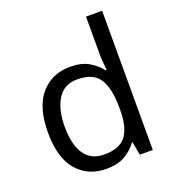

<svg xmlns="http://www.w3.org/2000/svg" viewBox="-139 -868 893 985"><g transform="rotate(-20 307.5 -375.0)"><path d="M275 10Q175 10 115 -59.5Q55 -129 55 -267Q55 -405 115.5 -475.5Q176 -546 276 -546Q338 -546 377.5 -523Q417 -500 442 -467H448Q447 -480 444.5 -505.5Q442 -531 442 -546V-760H530V0H459L446 -72H442Q418 -38 378 -14Q338 10 275 10ZM289 -63Q374 -63 408.5 -109.5Q443 -156 443 -250V-266Q443 -366 410 -419.5Q377 -473 288 -473Q217 -473 181.5 -416.5Q146 -360 146 -265Q146 -169 181.5 -116Q217 -63 289 -63Z"/></g></svg>

Font: Noto Sans Gunjala Gondi Semibold
Style: Regular
Weight: 600
Designer: Ek Type
Foundry: Ek Type
Version: Version 1.004; ttfautohint (v1.8.4.7-5d5b)